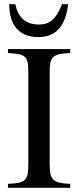

<svg xmlns="http://www.w3.org/2000/svg" viewBox="-20 -896 373 916"><path d="M276 -876C247 -805 219 -779 165 -779C102 -779 66 -813 53 -876H24C24 -779 69 -719 163 -719C245 -719 293 -770 305 -876ZM315 0V-19C233 -22 217 -37 217 -112V-551C217 -627 231 -639 315 -643V-662H18V-643C103 -638 115 -630 115 -551V-112C115 -34 102 -22 18 -19V0Z"/></svg>

Font: XITS Math
Style: Regular
Weight: 400
Designer: MicroPress Inc., with final additions and corrections provided by Coen Hoffman, Elsevier (retired)
Version: Version 1.108